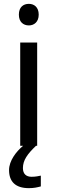

<svg xmlns="http://www.w3.org/2000/svg" viewBox="-20 -757 298 997"><path d="M130 -737C101 -737 78 -720 78 -681C78 -643 101 -625 130 -625C157 -625 181 -643 181 -681C181 -720 157 -737 130 -737ZM99 116C99 75 122 43 167 0H173V-536H85V0H100C64 30 27 78 27 126C27 185 59 220 130 220C156 220 173 216 192 211V155C181 157 166 161 144 161C116 161 99 146 99 116Z"/></svg>

Font: Noto Sans Hebrew Droid Medium
Style: Regular
Weight: 500
Designer: Monotype Design Team
Foundry: Monotype Imaging Inc.
Version: Version 1.100